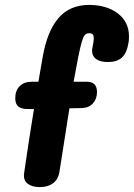

<svg xmlns="http://www.w3.org/2000/svg" viewBox="-20 -760 544 780"><path d="M504 -612Q504 -595 502 -586Q495 -544 475 -526Q455 -508 419 -508Q387 -508 370.5 -520Q354 -532 354 -554Q354 -559 356 -569Q361 -592 361 -604Q361 -615 357 -620Q353 -625 342 -625Q331 -625 324.5 -617.5Q318 -610 312 -589.5Q306 -569 297 -524L279 -428H333Q374 -428 374 -386Q374 -358 357.5 -340Q341 -322 313 -321L262 -320Q258 -297 243 -199L221 -59Q216 -31 195.5 -15.5Q175 0 142 0Q110 0 92 -14Q74 -28 78 -57Q96 -183 118 -317H94Q66 -317 54 -327.5Q42 -338 42 -361Q42 -392 60 -410Q78 -428 109 -428H136L153 -526Q171 -632 217 -686Q263 -740 342 -740Q413 -740 458.5 -705.5Q504 -671 504 -612Z"/></svg>

Font: Mali
Style: Bold Italic
Weight: 700
Italic angle: -10°
Version: Version 1.000; ttfautohint (v1.6)